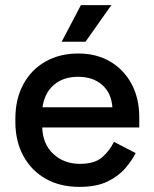

<svg xmlns="http://www.w3.org/2000/svg" viewBox="-20 -716 600 750"><path d="M40 -240V-252Q40 -329 71 -386.5Q102 -444 157.5 -475.5Q213 -507 286 -507Q357 -507 410.5 -475.5Q464 -444 494 -388Q524 -332 524 -257V-218H145Q147 -153 188.5 -114.5Q230 -76 292 -76Q350 -76 379.5 -102Q409 -128 425 -162L510 -118Q496 -90 469.5 -59Q443 -28 400 -7Q357 14 290 14Q215 14 159 -17.5Q103 -49 71.5 -106.5Q40 -164 40 -240ZM419 -297Q415 -353 379 -384.5Q343 -416 285 -416Q227 -416 190.5 -384.5Q154 -353 146 -297ZM221 -553 296 -696H415L314 -553Z"/></svg>

Font: Space Grotesk Frontify Medium
Style: Regular
Weight: 500
Designer: Florian Karsten
Version: Version 2.000